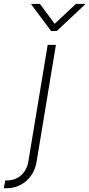

<svg xmlns="http://www.w3.org/2000/svg" viewBox="-112 -780 466 1004"><path d="M-92.3 203.5 -84.2 163.4H-73.5Q-51.8 163.4 -33.4 156.1Q-14.9 148.8 -0.7 135.8Q13.5 122.9 22.9 105.1Q32.3 87.4 35.9 66.4L137.4 -545.5H180.4L79.2 66.4Q74.2 96.9 60.4 122.3Q46.5 147.7 25.7 166Q5 184.3 -21.8 194.4Q-48.7 204.5 -79.9 204.5Q-82.7 204.5 -85.8 204.4Q-88.8 204.2 -92.3 203.5ZM51.8 -756.4 53.3 -759.9H96.6L174 -655.5L285.2 -759.9H333.5L332.4 -756.4L184.7 -617.9H155.2Z"/></svg>

Font: Inter P Extra Light
Style: Italic
Weight: 200
Italic angle: 9.39999°
Designer: Rasmus Andersson
Foundry: rsms
Version: Version 3.018;git-588b23468